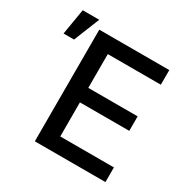

<svg xmlns="http://www.w3.org/2000/svg" viewBox="-170 -904 1030 1053"><g transform="rotate(30 345.5 -377.0)"><path d="M188.5 -707H631.8V-614.3H295.9V-400.4H608.4V-308.6H295.9V-92.8H635.7V0H188.5ZM56.6 -753.9H161.1L95.7 -590.8H29.3Z"/></g></svg>

Font: Pretendard GOV Medium
Style: Regular
Weight: 500
Designer: Base glyphs from Inter by Rasmus Andersson; Hangeul glyphs from Noto Sans CJK(Source Han Sans) by Jang Soo-young and Kan
Foundry: Kil Hyung-jin
Version: Version 1.309